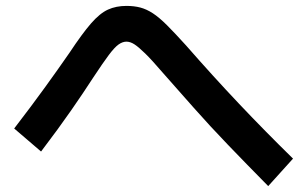

<svg xmlns="http://www.w3.org/2000/svg" viewBox="-20 -664 1040 650"><path d="M888 -34Q813 -110 751.5 -174Q690 -238 636.5 -298.5Q583 -359 530 -419Q494 -461 471.5 -483Q449 -505 435 -514Q421 -523 408 -523Q395 -523 381.5 -513.5Q368 -504 348.5 -478Q329 -452 296 -402Q263 -351 221 -290.5Q179 -230 119 -151L28 -229Q88 -307 133.5 -370Q179 -433 215 -485Q258 -550 288 -584.5Q318 -619 345.5 -631.5Q373 -644 408 -644Q434 -644 455 -638.5Q476 -633 497.5 -619Q519 -605 545.5 -578.5Q572 -552 610 -510Q701 -406 789 -313Q877 -220 972 -127Z"/></svg>

Font: M PLUS 1 SemiBold
Style: Regular
Weight: 600
Designer: Coji Morishita
Foundry: UNDERFOREST DESIGN
Version: Version 1.001